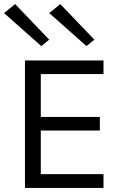

<svg xmlns="http://www.w3.org/2000/svg" viewBox="-23 -926 605 946"><path d="M487 0H100V-628H487V-561H178V-350H469V-283H178V-68H487ZM180.5 -699 -3 -861.5 51.5 -906 219.5 -730.5ZM403 -699 219.5 -861.5 274 -906 442 -730.5Z"/></svg>

Font: Betina Sans
Style: Regular
Weight: 400
Designer: Jonathan Pinhorn (font) & Cristiano Sobral (main changes)
Version: Version 2.001;April 28, 2021;FontCreator 13.0.0.2655 32-bit;